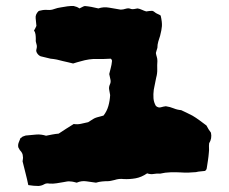

<svg xmlns="http://www.w3.org/2000/svg" viewBox="-20 -612 762 638"><path d="M681 -171Q685 -152 675 -136Q674 -127 674.5 -120Q675 -113 674 -105Q673 -92 671 -79Q669 -66 667 -53Q666 -47 661 -44Q654 -43 646.5 -42.5Q639 -42 631 -40Q619 -39 606.5 -38.5Q594 -38 582 -39Q565 -40 547 -39.5Q529 -39 512 -35Q502 -36 491 -34Q480 -32 469 -36Q450 -23 430.5 -19.5Q411 -16 391 -17Q376 -19 361 -14Q356 -13 350 -11.5Q344 -10 339 -10Q329 -10 319 -9Q309 -8 299 -5Q283 -7 267 -9.5Q251 -12 235 -5Q231 -6 225 -7.5Q219 -9 214 -9Q209 -10 203 -9Q197 -8 192 -7Q180 -5 168 -3Q156 -1 144 -2Q134 -4 126.5 0.5Q119 5 108 6Q92 6 74 3Q70 -17 65 -36Q60 -55 55 -76Q55 -78 56 -83Q57 -88 56 -92Q56 -98 53.5 -103Q51 -108 47 -112Q45 -114 45 -115L41 -122Q39 -130 42 -138Q45 -146 48 -153Q51 -154 55 -158Q59 -159 62 -160.5Q65 -162 69 -162Q86 -164 101.5 -165Q117 -166 133 -161Q143 -163 153.5 -165Q164 -167 175 -168Q187 -176 199.5 -184Q212 -192 225 -200Q237 -198 248.5 -200.5Q260 -203 273 -206Q284 -213 289.5 -216.5Q295 -220 302 -222Q309 -224 324 -228Q335 -242 340 -259.5Q345 -277 346 -296Q345 -304 343 -313Q341 -322 345 -331Q349 -339 347 -347.5Q345 -356 343 -366Q345 -375 348 -386Q351 -397 352 -408Q353 -413 348 -417Q336 -416 324.5 -416Q313 -416 302 -416Q277 -417 247 -408Q242 -407 236 -405Q230 -403 223 -401Q216 -403 206.5 -405Q197 -407 189 -409Q179 -412 169 -414Q159 -416 148 -417Q140 -419 131.5 -421Q123 -423 115 -425Q108 -428 103.5 -435Q99 -442 101 -448Q104 -458 101 -466Q98 -474 99 -482Q99 -490 98 -497.5Q97 -505 93 -511Q96 -515 97.5 -518.5Q99 -522 101 -526Q100 -539 98.5 -551.5Q97 -564 108 -575Q112 -577 115 -577Q126 -580 138 -579Q150 -578 160 -582Q171 -586 182.5 -587.5Q194 -589 204 -591Q210 -592 215 -592Q220 -592 225 -592Q230 -591 235 -589Q240 -587 244 -584Q249 -586 253 -588.5Q257 -591 262 -592Q273 -591 284 -589Q295 -587 307 -584Q324 -590 343 -586.5Q362 -583 381 -580Q389 -580 398 -583Q407 -586 416 -582Q421 -581 426 -582Q431 -583 437 -584Q444 -583 451.5 -579.5Q459 -576 466 -574Q471 -575 476.5 -575.5Q482 -576 486 -576Q490 -575 493.5 -572Q497 -569 501 -567Q505 -565 508.5 -563.5Q512 -562 514 -560Q519 -538 518 -525Q517 -512 512 -493Q509 -484 506 -474Q503 -464 503 -453Q502 -449 500.5 -445Q499 -441 498 -436Q499 -429 501 -423Q503 -417 503 -409Q502 -396 502.5 -382Q503 -368 499 -354Q497 -344 495 -334Q493 -324 491 -314Q489 -299 490 -285.5Q491 -272 498 -260Q506 -253 514.5 -255.5Q523 -258 531 -259Q545 -257 557 -252Q569 -247 582 -246Q590 -242 600 -237.5Q610 -233 619 -228Q631 -221 642.5 -212.5Q654 -204 666 -195Q669 -189 673 -182.5Q677 -176 681 -171Z"/></svg>

Font: Darumadrop One
Style: Regular
Weight: 400
Version: Version 1.000